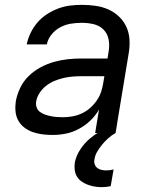

<svg xmlns="http://www.w3.org/2000/svg" viewBox="-20 -548 640 791"><path d="M197 8Q176 8 155.5 5.5Q135 3 116 -3.5Q97 -10 81 -22Q65 -34 55.5 -51Q46 -68 44 -88.5Q42 -109 45 -130Q50 -158 63 -185.5Q76 -213 98 -234.5Q120 -256 147 -270.5Q174 -285 202.5 -293Q231 -301 259.5 -304Q288 -307 316 -307H423L428 -339Q432 -364 427 -387.5Q422 -411 405.5 -427Q389 -443 365.5 -448.5Q342 -454 317 -454Q295 -454 272.5 -450.5Q250 -447 229 -436Q208 -425 192.5 -406Q177 -387 173 -365H90Q95 -389 106 -412Q117 -435 134 -455Q151 -475 173.5 -489.5Q196 -504 220 -513Q244 -522 268.5 -525Q293 -528 317 -528Q346 -528 374 -524Q402 -520 426.5 -509Q451 -498 470.5 -479.5Q490 -461 501 -436.5Q512 -412 513.5 -384Q515 -356 510 -327L456 0H372L388 -97Q374 -72 352.5 -51.5Q331 -31 305 -17Q279 -3 251.5 2.5Q224 8 197 8ZM238 -65Q258 -65 278 -68.5Q298 -72 316.5 -80.5Q335 -89 351 -103Q367 -117 379 -134.5Q391 -152 397 -171Q403 -190 406 -210L410 -234H315Q297 -234 278.5 -232.5Q260 -231 241 -226.5Q222 -222 204 -214.5Q186 -207 170 -194.5Q154 -182 143 -165Q132 -148 129 -130Q127 -117 131 -105.5Q135 -94 144.5 -87Q154 -80 165.5 -76Q177 -72 189 -69.5Q201 -67 213.5 -66Q226 -65 238 -65ZM399 223Q384 223 369.5 220.5Q355 218 341.5 213Q328 208 316.5 200Q305 192 297.5 180Q290 168 288 153.5Q286 139 288 123Q293 95 310.5 68Q328 41 352.5 21Q377 1 404.5 -13Q432 -27 462 -35L456 0Q440 9 426.5 21Q413 33 401 47.5Q389 62 380 77.5Q371 93 369 110Q367 120 370.5 129.5Q374 139 381.5 144.5Q389 150 398.5 152Q408 154 418 154Q425 154 433 153Q441 152 448 150L436 219Q427 221 418 222Q409 223 399 223Z"/></svg>

Font: Iosevka Aile
Style: Italic
Weight: 400
Italic angle: -9°
Designer: Belleve Invis
Foundry: Belleve Invis
Version: Version 28.0.1; ttfautohint (v1.8.4)